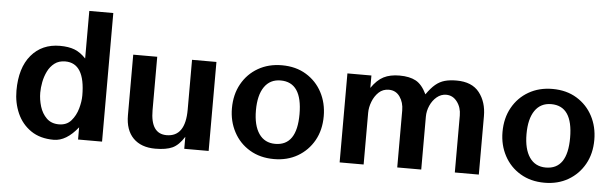

<svg xmlns="http://www.w3.org/2000/svg" viewBox="-44 -775 2988 934"><g transform="rotate(5 1450.0 -308.0)"><path d="M240.2 11.7Q173.8 11.7 128.9 -19Q84 -49.8 61.5 -100.6Q39.1 -151.4 39.1 -210.9Q39.1 -322.3 91.3 -384.3Q143.6 -446.3 231.4 -446.3Q273.4 -446.3 302.7 -435.1Q332 -423.8 358.4 -395.5V-627.9H475.6V0H358.4V-59.6Q301.8 11.7 240.2 11.7ZM258.8 -65.4Q296.9 -65.4 318.8 -90.8Q340.8 -116.2 350.6 -150.9Q360.4 -185.5 360.4 -214.8Q360.4 -373 263.7 -373Q232.4 -373 211.4 -356.9Q190.4 -340.8 178.2 -315.9Q166 -291 160.6 -263.2Q155.3 -235.4 155.3 -210.9Q155.3 -177.7 165.5 -144Q175.8 -110.4 198.7 -87.9Q221.7 -65.4 258.8 -65.4Z M736.3 11.7Q667 11.7 628.4 -27.3Q589.8 -66.4 589.8 -138.7V-434.6H707V-173.8Q707 -58.6 785.2 -58.6Q877 -58.6 877 -191.4V-434.6H996.1V0H877V-58.6Q850.6 -16.6 819.8 -2.4Q789.1 11.7 736.3 11.7Z M1315.4 11.7Q1248 11.7 1197.3 -18.6Q1146.5 -48.8 1118.7 -101.1Q1090.8 -153.3 1090.8 -216.8Q1090.8 -284.2 1119.6 -335.9Q1148.4 -387.7 1199.2 -417Q1250 -446.3 1315.4 -446.3Q1383.8 -446.3 1434.1 -415.5Q1484.4 -384.8 1511.7 -333Q1539.1 -281.2 1539.1 -216.8Q1539.1 -149.4 1510.3 -98.1Q1481.4 -46.9 1431.2 -17.6Q1380.9 11.7 1315.4 11.7ZM1315.4 -62.5Q1420.9 -62.5 1420.9 -216.8Q1420.9 -372.1 1315.4 -372.1Q1263.7 -372.1 1235.8 -331.5Q1208 -291 1208 -216.8Q1208 -143.6 1235.8 -103Q1263.7 -62.5 1315.4 -62.5Z M1635.7 0V-434.6H1752.9V-374Q1780.3 -414.1 1812 -430.2Q1843.8 -446.3 1889.6 -446.3Q1938.5 -446.3 1969.2 -429.7Q2000 -413.1 2022.5 -366.2Q2044.9 -398.4 2065.4 -415.5Q2085.9 -432.6 2110.4 -439.5Q2134.8 -446.3 2168 -446.3Q2243.2 -446.3 2279.3 -400.4Q2315.4 -354.5 2315.4 -285.2V0H2198.2V-278.3Q2198.2 -317.4 2177.2 -345.2Q2156.2 -373 2124 -373Q2098.6 -373 2078.1 -356Q2057.6 -338.9 2045.9 -312.5Q2034.2 -286.1 2034.2 -257.8V0H1917V-278.3Q1917 -317.4 1897.5 -345.2Q1877.9 -373 1843.8 -373Q1814.5 -373 1794.4 -354Q1774.4 -335 1763.7 -307.1Q1752.9 -279.3 1752.9 -252V0Z M2636.7 11.7Q2569.3 11.7 2518.6 -18.6Q2467.8 -48.8 2439.9 -101.1Q2412.1 -153.3 2412.1 -216.8Q2412.1 -284.2 2440.9 -335.9Q2469.7 -387.7 2520.5 -417Q2571.3 -446.3 2636.7 -446.3Q2705.1 -446.3 2755.4 -415.5Q2805.7 -384.8 2833 -333Q2860.4 -281.2 2860.4 -216.8Q2860.4 -149.4 2831.5 -98.1Q2802.7 -46.9 2752.4 -17.6Q2702.1 11.7 2636.7 11.7ZM2636.7 -62.5Q2742.2 -62.5 2742.2 -216.8Q2742.2 -372.1 2636.7 -372.1Q2585 -372.1 2557.1 -331.5Q2529.3 -291 2529.3 -216.8Q2529.3 -143.6 2557.1 -103Q2585 -62.5 2636.7 -62.5Z"/></g></svg>

Font: Padauk Book
Style: Bold
Weight: 700
Designer: Debbi Hosken, Becca Hirsbrunner Spalinger
Foundry: SIL International
Version: Version 5.000